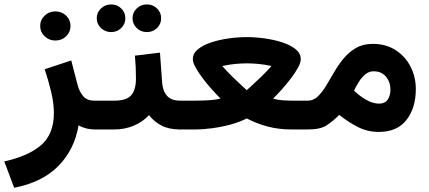

<svg xmlns="http://www.w3.org/2000/svg" viewBox="-42 -590 1957 875"><path d="M141.1 -471.7Q141.1 -499.5 161.4 -518.8Q181.6 -538.1 210.4 -538.1Q239.3 -538.1 259.3 -518.8Q279.3 -499.5 279.3 -471.7Q279.3 -443.8 259.3 -424.6Q239.3 -405.3 210.4 -405.3Q181.6 -405.3 161.4 -424.6Q141.1 -443.8 141.1 -471.7ZM392.6 0Q368.7 0 348.9 -5.4Q329.1 -10.7 315.9 -19Q298.3 89.8 225.1 165.3Q151.9 240.7 22.5 265.6L-22.5 145.5Q85.9 122.1 144.8 71.8Q203.6 21.5 203.6 -75.7Q203.6 -119.6 190.7 -173.1Q177.7 -226.6 161.6 -274.4L282.7 -314.5L311 -205.6Q319.3 -172.4 336.9 -151.9Q354.5 -131.3 387.2 -131.3H405.8V0Z M562 -506.8Q562 -533.2 581.1 -551.5Q600.1 -569.8 627.4 -569.8Q654.8 -569.8 673.6 -551.5Q692.4 -533.2 692.4 -506.8Q692.4 -480.5 673.6 -462.2Q654.8 -443.8 627.4 -443.8Q600.1 -443.8 581.1 -462.2Q562 -480.5 562 -506.8ZM398.9 -506.8Q398.9 -533.2 418.2 -551.5Q437.5 -569.8 464.4 -569.8Q491.7 -569.8 510.5 -551.5Q529.3 -533.2 529.3 -506.8Q529.3 -480.5 510.5 -462.2Q491.7 -443.8 464.4 -443.8Q437.5 -443.8 418.2 -462.2Q398.9 -480.5 398.9 -506.8ZM386.7 -131.3H479.5Q534.7 -131.3 556.2 -156.2Q577.6 -181.2 577.6 -231.9Q577.6 -259.3 576.4 -285.2Q575.2 -311 572.8 -336.4L687 -350.1L696.8 -215.3Q699.2 -176.8 718.5 -154.1Q737.8 -131.3 778.8 -131.3H788.6V0H777.8Q728 0 693.6 -18.1Q659.2 -36.1 637.2 -65.4Q608.4 -34.2 567.1 -17.1Q525.9 0 479.5 0H386.7Z M1082.5 -420.9Q1121.1 -420.9 1163.8 -415Q1206.5 -409.2 1244.1 -397Q1281.7 -384.8 1305.2 -365.7Q1328.6 -346.7 1328.6 -320.3Q1328.6 -304.2 1315.7 -280.8Q1302.7 -257.3 1282.7 -231.2Q1262.7 -205.1 1241.2 -181.2Q1219.7 -157.2 1202.6 -140.6Q1225.1 -134.3 1246.1 -132.8Q1267.1 -131.3 1284.7 -131.3H1360.4V0H1285.2Q1229 0 1178.5 -13.2Q1127.9 -26.4 1082.5 -50.3Q1051.3 -34.2 1010.5 -22.9Q969.7 -11.7 927 -5.9Q884.3 0 846.2 0H770V-131.3H846.7Q858.9 -131.3 879.9 -131.8Q900.9 -132.3 923.6 -134.3Q946.3 -136.2 962.9 -141.1Q946.3 -157.2 924.8 -181.2Q903.3 -205.1 883.3 -231.4Q863.3 -257.8 850.1 -281.2Q836.9 -304.7 836.9 -320.3Q836.9 -346.7 860.4 -365.7Q883.8 -384.8 921.1 -397Q958.5 -409.2 1001.2 -415Q1043.9 -420.9 1082.5 -420.9ZM1083 -301.3Q1059.1 -301.3 1030 -298.6Q1001 -295.9 970.7 -289.1Q993.2 -263.7 1019.3 -238.3Q1045.4 -212.9 1064 -196Q1082.5 -179.2 1082.5 -179.2Q1082.5 -179.2 1101.3 -196Q1120.1 -212.9 1146.5 -238.3Q1172.9 -263.7 1195.3 -289.1Q1165.5 -295.9 1136.2 -298.6Q1106.9 -301.3 1083 -301.3Z M1684.1 11.2Q1633.8 11.2 1590.3 -10.5Q1546.9 -32.2 1503.9 -66.4Q1476.1 -38.1 1447 -19Q1418 0 1362.8 0H1342.3V-131.3H1360.4Q1386.2 -131.3 1406 -150.1Q1425.8 -168.9 1443.6 -198.2Q1461.4 -227.5 1480.5 -260.7Q1499.5 -293.9 1523.7 -323.2Q1547.9 -352.5 1580.1 -371.3Q1612.3 -390.1 1656.7 -390.1Q1716.8 -390.1 1761 -361.6Q1805.2 -333 1829.1 -286.1Q1853 -239.3 1853 -183.6Q1853 -98.1 1810.5 -43.5Q1768.1 11.2 1684.1 11.2ZM1660.6 -265.1Q1639.6 -265.1 1622.8 -251.2Q1606 -237.3 1593.3 -216.8Q1580.6 -196.3 1571.3 -177.2Q1598.6 -151.4 1624 -136.7Q1642.6 -126 1657.7 -121.8Q1672.9 -117.7 1684.6 -117.7Q1712.4 -117.7 1724.9 -136.2Q1737.3 -154.8 1737.3 -181.2Q1737.3 -215.8 1717 -240.5Q1696.8 -265.1 1660.6 -265.1Z"/></svg>

Font: Vazirmatn RD
Style: Bold
Weight: 700
Designer: Saber Rastikerdar
Foundry: Saber Rastikerdar
Version: Version 32.102